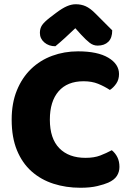

<svg xmlns="http://www.w3.org/2000/svg" viewBox="-20 -867 611 905"><path d="M541 -518Q541 -492 528 -473Q515 -454 498 -443Q472 -460 442.5 -472Q413 -484 374 -484Q297 -484 256 -436.5Q215 -389 215 -303Q215 -214 259.5 -168.5Q304 -123 383 -123Q424 -123 452.5 -134Q481 -145 507 -159Q524 -145 533.5 -125.5Q543 -106 543 -80Q543 -57 531 -38Q519 -19 490 -6Q472 2 439 10Q406 18 359 18Q291 18 232 -1Q173 -20 129 -59Q85 -98 60 -158.5Q35 -219 35 -303Q35 -381 59.5 -441Q84 -501 126.5 -542Q169 -583 226 -604Q283 -625 348 -625Q440 -625 490.5 -595Q541 -565 541 -518ZM335 -734Q311 -711 287 -689Q263 -667 241 -649Q210 -649 189 -667Q168 -685 168 -712Q168 -733 178 -748Q188 -763 215 -784L244 -806Q273 -828 295 -837.5Q317 -847 337 -847Q363 -847 384 -837.5Q405 -828 428 -805L509 -724Q509 -688 490.5 -670Q472 -652 440 -652Q420 -652 403 -665Q386 -678 362 -704Z"/></svg>

Font: Baloo Tammudu 2 ExtraBold
Style: Regular
Weight: 800
Designer: Maithili Shingre, Omkar Shende and Ek Type
Foundry: Ek Type
Version: Version 1.640;hotconv 1.0.111;makeotfexe 2.5.65597; ttfautoh